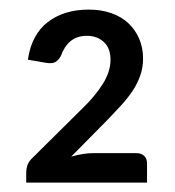

<svg xmlns="http://www.w3.org/2000/svg" viewBox="-20 -840 374 410"><path d="M36 -450ZM169.5 -819.5Q196 -819.5 217.5 -812Q239 -804.5 254 -790.5Q269 -776.5 277.2 -757.2Q285.5 -738 285.5 -715Q285.5 -695 279.2 -677.8Q273 -660.5 262.5 -645Q252 -629.5 238.5 -614.8Q225 -600 210.5 -585L132 -505.5Q144 -509 156.2 -511Q168.5 -513 179 -513H271Q282 -513 288 -507Q294 -501 294 -491V-450H36V-472.5Q36 -479.5 38.5 -487Q41 -494.5 47.5 -501L157 -609.5Q182 -633.5 199 -660Q216 -686.5 216 -712.5Q216 -737 201.8 -750.2Q187.5 -763.5 166 -763.5Q144 -763.5 130.5 -752Q117 -740.5 110 -720.5Q105 -711.5 98.2 -707.5Q91.5 -703.5 77.5 -706L39.5 -712.5Q47.5 -766.5 82.2 -793Q117 -819.5 169.5 -819.5Z"/></svg>

Font: Lato Medium
Style: Regular
Weight: 500
Designer: Lukasz Dziedzic
Foundry: tyPoland Lukasz Dziedzic
Version: Version 2.006; 2014-01-15